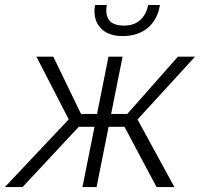

<svg xmlns="http://www.w3.org/2000/svg" viewBox="-48 -758 811 778"><path d="M456.5 -244.1H392.1L343.3 0H286.1L335 -244.1H271L43.5 0H-28.3L230.5 -274.4L99.6 -528.3H168L280.3 -296.4H345.2L391.6 -528.3H448.7L402.3 -296.4H467.8L672.9 -528.3H742.2L509.3 -273.9L658.7 0H586.4ZM600.1 -737.8Q590.3 -677.7 550.5 -644.8Q510.7 -611.8 448.2 -611.8Q388.7 -611.8 358.2 -646.2Q327.6 -680.7 336.9 -737.8H384.8Q377.9 -698.2 394.3 -676.3Q410.6 -654.3 455.1 -654.3Q496.1 -654.3 521 -677.7Q545.9 -701.2 552.2 -737.8Z"/></svg>

Font: Franko
Style: Light Italic
Weight: 300
Designer: Google
Version: Version 1.200310; 2013